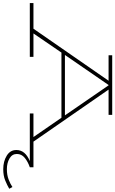

<svg xmlns="http://www.w3.org/2000/svg" viewBox="217 -782 729 1214"><g transform="rotate(90 582.0 -175.5)"><path d="M335 1H-5V-22H157L486 -497H325V-520H702V-497H542L871 -22H1033V1Q998 13 973.5 33Q949 53 949 83Q949 113 977.5 129.5Q1006 146 1045 146Q1082 146 1110.5 135Q1139 124 1158 111L1169 131Q1147 144 1116.5 156.5Q1086 169 1045 169Q996 169 960 147Q924 125 924 86Q924 30 994 1H693V-22H842L720 -199H308L187 -22H335ZM323 -221H705L515 -497H513Z"/></g></svg>

Font: BhuTuka Expanded One
Style: Regular
Weight: 400
Designer: Erin McLaughlin
Version: Version 1.000; ttfautohint (v1.8.3)